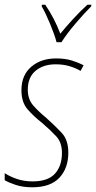

<svg xmlns="http://www.w3.org/2000/svg" viewBox="-22 -785 408 815"><path d="M239 -606Q261 -641 298 -684.5Q335 -728 365 -758L366 -765H349Q318 -737 287.5 -703.5Q257 -670 234 -642Q209 -708 170 -765H156L155 -758Q171 -731 190.5 -684Q210 -637 218 -606ZM268 -137Q268 -191 240 -221Q212 -251 174 -285Q141 -312 118.5 -338Q96 -364 96 -404Q96 -457 129 -484.5Q162 -512 214 -512Q248 -512 275 -503.5Q302 -495 320 -484L333 -508Q312 -519 283.5 -528Q255 -537 216 -537Q152 -537 110.5 -501.5Q69 -466 69 -402Q69 -351 95 -321Q121 -291 157 -263Q193 -232 217 -206Q241 -180 241 -136Q241 -81 211.5 -48Q182 -15 116 -15Q80 -15 49.5 -25.5Q19 -36 -2 -50V-20Q15 -10 45 0Q75 10 115 10Q192 10 230 -30.5Q268 -71 268 -137Z"/></svg>

Font: Noto Sans Display SemiCondensed Thin
Style: Italic
Weight: 250
Width: 4
Designer: Monotype Design team
Foundry: Monotype Imaging Inc.
Version: 1.000